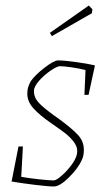

<svg xmlns="http://www.w3.org/2000/svg" viewBox="-20 -668 379 696"><path d="M323 -430H324L301 -324H286L290 -414Q267 -420 239 -424Q211 -428 197 -428Q187 -428 163.5 -412Q140 -396 121.5 -375Q103 -354 103 -338Q103 -314 121 -295Q139 -276 178 -248L195 -236Q240 -203 262 -179.5Q284 -156 284 -125Q284 -103 277 -89Q264 -59 230.5 -25.5Q197 8 175 8Q155 8 106 2Q57 -4 22 -10L47 -137H63L57 -27Q85 -22 122 -18Q159 -14 175 -14Q184 -14 205 -32.5Q226 -51 243 -75.5Q260 -100 260 -120Q260 -138 246.5 -155Q233 -172 217 -184.5Q201 -197 162 -224Q123 -251 101 -275.5Q79 -300 79 -328Q79 -341 81.5 -350Q84 -359 91 -373Q108 -397 142 -423Q176 -449 190 -449Q213 -449 256 -443Q299 -437 324 -431ZM161 -549 302 -648 315 -634 313 -620 168 -537Z"/></svg>

Font: Grenze Thin
Style: Italic
Weight: 250
Italic angle: -10°
Designer: Renata Polastri
Foundry: Omnibus-Type
Version: Version 1.002; ttfautohint (v1.8)